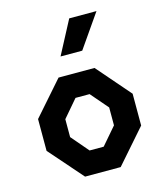

<svg xmlns="http://www.w3.org/2000/svg" viewBox="-120 -909 860 1000"><g transform="rotate(-15 310.0 -409.0)"><path d="M214 0H406L565 -181.5V-353L408 -534H214L55 -353V-181.5ZM272 -125.5 192 -219V-315.5L272 -409H348L428.5 -315.5V-219L348 -125.5ZM369.5 -637.5H252.5L347.5 -817.5H494.5Z"/></g></svg>

Font: Monaspace Krypton
Style: Bold
Weight: 700
Designer: Riley Cran & the Lettermatic Team
Foundry: Lettermatic
Version: Version 1.200 (Monaspace Krypton)